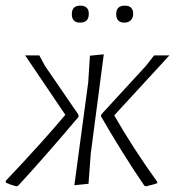

<svg xmlns="http://www.w3.org/2000/svg" viewBox="-28 -651 623 679"><path d="M286 -602Q286 -571 255 -571Q226 -571 226 -601Q226 -631 256 -631Q286 -631 286 -602ZM443 -602Q443 -588 434.5 -579.5Q426 -571 412 -571Q383 -571 383 -601Q383 -631 413 -631Q443 -631 443 -602ZM235 4 284 -360 290 -454 339 -459 293 -108 285 -1ZM30 8Q10 3 -7 -5L-8 -11Q129 -156 203 -245L61 -455H111L131 -418L249 -246L250 -238Q131 -97 36 6ZM488 8 482 5Q403 -111 329 -240L330 -246L488 -418L517 -455H571L376 -243Q441 -129 528 -8V-3Q514 2 488 8Z"/></svg>

Font: Alegreya Sans SC Light
Style: Italic
Weight: 300
Italic angle: -7°
Designer: Juan Pablo del Peral
Foundry: Huerta Tipografica
Version: Version 2.007